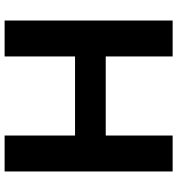

<svg xmlns="http://www.w3.org/2000/svg" viewBox="12 -781 769 833"><g transform="rotate(90 396.5 -364.5)"><path d="M69 -729H224.9V0H69ZM568 -729H723.9V0H568ZM192 -438.7H600.9V-305.6H192Z"/></g></svg>

Font: Mona Sans VF XLt
Style: Regular
Weight: 200
Designer: Deni Anggara
Foundry: GitHub
Version: Version 2.000;Glyphs 3.2.3 (3260)